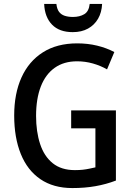

<svg xmlns="http://www.w3.org/2000/svg" viewBox="-20 -944 671 974"><path d="M341 -384H568V-28Q518 -9 464 0.5Q410 10 347 10Q251 10 185 -35Q119 -80 85.5 -163Q52 -246 52 -358Q52 -469 89 -551Q126 -633 197.5 -678.5Q269 -724 372 -724Q425 -724 472.5 -712.5Q520 -701 560 -680L523 -592Q490 -611 451 -622Q412 -633 371 -633Q304 -633 257.5 -600Q211 -567 187 -505Q163 -443 163 -356Q163 -276 183.5 -213.5Q204 -151 247.5 -116Q291 -81 360 -81Q382 -81 400 -83Q418 -85 434 -88.5Q450 -92 464 -95V-293H341ZM498 -924Q496 -881 477.5 -849Q459 -817 426.5 -799Q394 -781 349 -781Q281 -781 244 -819Q207 -857 204 -924H266Q269 -898 279.5 -884Q290 -870 308 -864Q326 -858 350 -858Q384 -858 407.5 -872Q431 -886 435 -924Z"/></svg>

Font: Noto Sans Display SemiCondensed Medium
Style: Regular
Weight: 500
Width: 4
Designer: Monotype Design Team
Foundry: Monotype Imaging Inc.
Version: Version 2.003